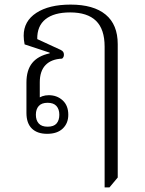

<svg xmlns="http://www.w3.org/2000/svg" viewBox="-20 -575 632 835"><path d="M435 240V-372Q435 -448 397.5 -484.5Q360 -521 285 -521Q215 -521 178 -491.5Q141 -462 142 -405L244 -358Q252 -354 255 -349Q258 -344 258 -337Q258 -326 250 -320Q203 -318 178 -292Q153 -266 153 -217V-141L144 -145Q151 -152 164 -156.5Q177 -161 192 -161Q228 -161 252.5 -138.5Q277 -116 277 -76Q277 -39 253 -16Q229 7 185 7Q142 7 118.5 -16Q95 -39 95 -84V-216Q95 -270 120 -301Q145 -332 196 -343V-346L87 -382Q85 -392 84 -401.5Q83 -411 83 -420Q83 -483 138 -519Q193 -555 287 -555Q387 -555 439.5 -511.5Q492 -468 492 -383V197L456 240ZM187 -24Q214 -24 226 -38Q238 -52 238 -76Q238 -100 225.5 -114Q213 -128 187 -128Q161 -128 148.5 -114Q136 -100 136 -76Q136 -52 148.5 -38Q161 -24 187 -24Z"/></svg>

Font: Noto Serif Thai Light
Style: Regular
Weight: 300
Version: Version 2.001